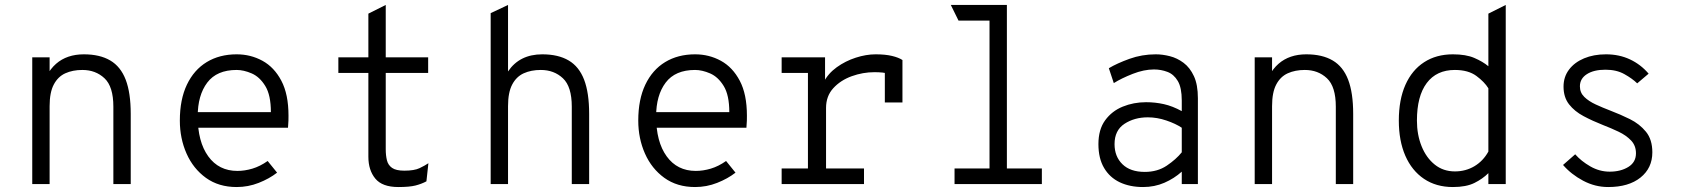

<svg xmlns="http://www.w3.org/2000/svg" viewBox="-20 -742 6816 774"><path d="M110 0V-511H180V-424L168 -436Q184 -465.5 206 -484.8Q228 -504 256 -513.5Q284 -523 318 -523Q382.5 -523 424.5 -498.2Q466.5 -473.5 486.8 -420.5Q507 -367.5 507 -283V0H437V-312Q437 -393 401.2 -426.5Q365.5 -460 312 -460Q273 -460 243.2 -446.5Q213.5 -433 196.8 -401.2Q180 -369.5 180 -314V0Z M934 12Q861.5 12 810.2 -25Q759 -62 732 -123Q705 -184 705 -256Q705 -341 733.5 -400.8Q762 -460.5 813.5 -491.8Q865 -523 934 -523Q990.5 -523 1038 -497Q1085.5 -471 1114.2 -416.5Q1143 -362 1143 -276Q1143 -268 1142.8 -255.8Q1142.5 -243.5 1141 -227H761V-290H1072Q1072 -358.5 1049.5 -395.2Q1027 -432 994.8 -446Q962.5 -460 934 -460Q854 -460 815.5 -409Q777 -358 777 -273Q777 -170.5 819.5 -111.8Q862 -53 937 -53Q966.5 -53 997.5 -62.2Q1028.5 -71.5 1059 -93L1097 -46Q1065.5 -21.5 1023 -4.8Q980.5 12 934 12Z M1586 12Q1521 12 1493 -22Q1465 -56 1465 -110V-448H1344V-511H1465V-687L1535 -722V-511H1706V-448H1535V-140Q1535 -115.5 1539.8 -96Q1544.5 -76.5 1560.5 -65.2Q1576.5 -54 1610 -54Q1650 -54 1671.5 -64.2Q1693 -74.5 1707 -84L1699 -11Q1679.5 -0.5 1655 5.8Q1630.5 12 1586 12Z M1958 0V-689L2028 -722V-454Q2074.5 -523 2166 -523Q2230.5 -523 2272.5 -498.2Q2314.5 -473.5 2334.8 -420.5Q2355 -367.5 2355 -283V0H2285V-312Q2285 -393 2249.2 -426.5Q2213.5 -460 2160 -460Q2121 -460 2091.2 -446.5Q2061.5 -433 2044.8 -401.2Q2028 -369.5 2028 -314V0Z M2782 12Q2709.5 12 2658.2 -25Q2607 -62 2580 -123Q2553 -184 2553 -256Q2553 -341 2581.5 -400.8Q2610 -460.5 2661.5 -491.8Q2713 -523 2782 -523Q2838.5 -523 2886 -497Q2933.5 -471 2962.2 -416.5Q2991 -362 2991 -276Q2991 -268 2990.8 -255.8Q2990.5 -243.5 2989 -227H2609V-290H2920Q2920 -358.5 2897.5 -395.2Q2875 -432 2842.8 -446Q2810.5 -460 2782 -460Q2702 -460 2663.5 -409Q2625 -358 2625 -273Q2625 -170.5 2667.5 -111.8Q2710 -53 2785 -53Q2814.5 -53 2845.5 -62.2Q2876.5 -71.5 2907 -93L2945 -46Q2913.5 -21.5 2871 -4.8Q2828.5 12 2782 12Z M3131 0V-63H3237V-448H3131V-511H3306V-396L3300 -410Q3318 -445.5 3353 -470.8Q3388 -496 3429.8 -509.5Q3471.5 -523 3510 -523Q3549 -523 3576 -516.5Q3603 -510 3618 -500V-329H3547V-479L3564 -444Q3552 -448 3537.5 -449.5Q3523 -451 3505 -451Q3458.5 -451 3413.5 -434.8Q3368.5 -418.5 3339.2 -386.5Q3310 -354.5 3310 -307V-63H3463V0Z M3969 0V-688L4039 -722V0ZM3828 0V-63H4180V0ZM3844 -659 3813 -722H4039L4002 -659Z M4588 12Q4534.5 12 4494 -7.2Q4453.5 -26.5 4430.8 -65Q4408 -103.5 4408 -161Q4408 -220 4435.2 -257.2Q4462.5 -294.5 4506.2 -312.2Q4550 -330 4600 -330Q4637 -330 4671.8 -322.2Q4706.5 -314.5 4744 -294V-337Q4744 -388.5 4728 -415.5Q4712 -442.5 4686.2 -452.2Q4660.5 -462 4632 -462Q4591.5 -462 4546.2 -444.2Q4501 -426.5 4470 -407L4450 -467Q4482.5 -486.5 4533 -504.8Q4583.5 -523 4639 -523Q4666.5 -523 4696 -515.5Q4725.5 -508 4751.2 -488.8Q4777 -469.5 4793 -435Q4809 -400.5 4809 -346V0H4744V-50Q4713.5 -22.5 4673.8 -5.2Q4634 12 4588 12ZM4595 -49Q4646 -49 4683.5 -74.2Q4721 -99.5 4744 -128V-227Q4719.5 -243.5 4682 -256.2Q4644.5 -269 4607 -269Q4553 -269 4513 -242.8Q4473 -216.5 4473 -161Q4473 -111 4504.8 -80Q4536.5 -49 4595 -49Z M5038 0V-511H5108V-424L5096 -436Q5112 -465.5 5134 -484.8Q5156 -504 5184 -513.5Q5212 -523 5246 -523Q5310.5 -523 5352.5 -498.2Q5394.5 -473.5 5414.8 -420.5Q5435 -367.5 5435 -283V0H5365V-312Q5365 -393 5329.2 -426.5Q5293.5 -460 5240 -460Q5201 -460 5171.2 -446.5Q5141.5 -433 5124.8 -401.2Q5108 -369.5 5108 -314V0Z M5837 12Q5769.5 12 5720.5 -21Q5671.5 -54 5645.2 -114.2Q5619 -174.5 5619 -256Q5619 -340 5645.5 -399.8Q5672 -459.5 5721 -491.2Q5770 -523 5837 -523Q5889.5 -523 5923.2 -508.5Q5957 -494 5980 -475V-687L6050 -722V0H5980V-44Q5957 -21 5923.8 -4.5Q5890.5 12 5837 12ZM5845 -51Q5888.5 -51 5923.8 -72Q5959 -93 5980 -131V-386Q5964.5 -411.5 5931.8 -435.8Q5899 -460 5845 -460Q5771 -460 5731.5 -407.2Q5692 -354.5 5692 -256Q5692 -199 5710.8 -152.5Q5729.5 -106 5763.8 -78.5Q5798 -51 5845 -51Z M6463 12Q6410 12 6362 -13.5Q6314 -39 6281 -77L6330 -120Q6354 -92.5 6391 -71.2Q6428 -50 6469 -50Q6513.5 -50 6544.2 -69Q6575 -88 6575 -124Q6575 -155 6555.2 -175.8Q6535.5 -196.5 6505 -211Q6474.5 -225.5 6442 -238Q6400 -254.5 6363.8 -273.8Q6327.5 -293 6305.2 -321.5Q6283 -350 6283 -393Q6283 -432 6305 -461.2Q6327 -490.5 6365.8 -506.8Q6404.5 -523 6454 -523Q6507.5 -523 6551 -502.5Q6594.5 -482 6626 -445L6580 -406Q6560 -425.5 6528.2 -443.2Q6496.5 -461 6452 -461Q6405 -461 6377 -443Q6349 -425 6349 -394Q6349 -368.5 6366.8 -351.2Q6384.5 -334 6412.5 -321Q6440.5 -308 6472 -296Q6511.5 -281 6550.5 -261.8Q6589.5 -242.5 6615.2 -211Q6641 -179.5 6641 -128Q6641 -64.5 6593.2 -26.2Q6545.5 12 6463 12Z"/></svg>

Font: Overpass Mono Light Light
Style: Regular
Weight: 300
Monospace: yes
Version: Version 4.000